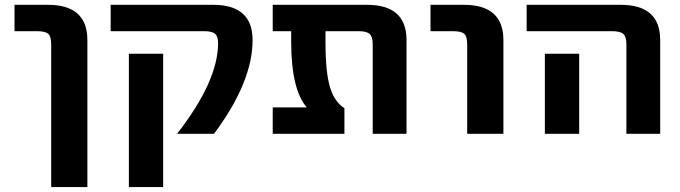

<svg xmlns="http://www.w3.org/2000/svg" viewBox="-20 -543 2768 782"><path d="M39.1 -416V-523.4H174.8Q335.9 -523.4 335.9 -379.9V218.8H188.5V-363.3Q188.5 -394.5 176.3 -405.3Q164.1 -416 130.9 -416Z M1008.8 -379.9Q1008.8 -209 851.6 2H701.2Q868.2 -212.9 868.2 -367.2Q868.2 -394.5 856 -405.3Q843.8 -416 811.5 -416H430.7V-523.4H847.7Q1008.8 -523.4 1008.8 -379.9ZM504.9 218.8V-324.2H644.5V218.8Z M1635.7 2H1498V-363.3Q1498 -393.6 1485.4 -404.8Q1472.7 -416 1440.4 -416H1305.7V-372.1Q1305.7 -248 1324.2 -187.5Q1342.8 -127 1382.8 -102.5V2H1090.8V-105.5H1229.5Q1166 -178.7 1166 -372.1V-416H1090.8V-523.4H1474.6Q1635.7 -523.4 1635.7 -379.9Z M1733.4 -416V-523.4H1869.1Q2030.3 -523.4 2030.3 -379.9V2H1882.8V-363.3Q1882.8 -394.5 1870.6 -405.3Q1858.4 -416 1825.2 -416Z M2125 -416V-523.4H2507.8Q2668.9 -523.4 2668.9 -379.9V2H2531.2V-363.3Q2531.2 -393.6 2518.6 -404.8Q2505.9 -416 2472.7 -416ZM2338.9 -324.2V-132.8V2H2199.2V-132.8V-324.2Z"/></svg>

Font: Gen Shin Gothic Bold
Style: Bold
Weight: 700
Designer: [Source Han Sans]
Ryoko NISHIZUKA  (kana & ideographs); Paul D. Hunt (Latin, Greek & Cyrillic); Wenlong ZHANG  (bopomofo
Version: Version 1.002.20150607